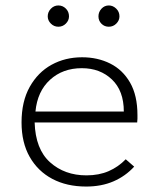

<svg xmlns="http://www.w3.org/2000/svg" viewBox="-20 -674 590 704"><path d="M296 10Q225 10 172 -18Q119 -46 89 -98.5Q59 -151 59 -225Q59 -302 89 -355.5Q119 -409 169 -436.5Q219 -464 281 -464Q338 -464 384 -441Q430 -418 457 -371Q484 -324 484 -252Q484 -244 484 -238.5Q484 -233 483 -225H107Q110 -127 163.5 -79Q217 -31 297 -31Q343 -31 378.5 -46.5Q414 -62 441 -90L472 -63Q440 -28 396 -9Q352 10 296 10ZM110 -265H434Q434 -341 390.5 -382.5Q347 -424 280 -424Q210 -424 163.5 -381.5Q117 -339 110 -265ZM194 -576Q178 -576 166.5 -587.5Q155 -599 155 -614Q155 -630 166.5 -642Q178 -654 194 -654Q210 -654 221.5 -642.5Q233 -631 233 -614Q233 -599 221.5 -587.5Q210 -576 194 -576ZM379 -576Q363 -576 352 -587Q341 -598 341 -614Q341 -630 352 -642Q363 -654 379 -654Q394 -654 406 -642.5Q418 -631 418 -614Q418 -599 406.5 -587.5Q395 -576 379 -576Z"/></svg>

Font: Inconsolata SemiExpanded Light
Style: Regular
Weight: 300
Width: 6
Monospace: yes
Designer: Raph Levien, Cyreal, Brenton Simpson
Foundry: Raph Levien, Cyreal, Google
Version: Version 3.001; ttfautohint (v1.8.2.53-6de2)